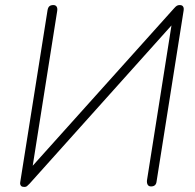

<svg xmlns="http://www.w3.org/2000/svg" viewBox="-20 -731 772 759"><path d="M76 8Q72 8 68.5 7Q65 6 63 3.5Q61 1 60 -2.5Q59 -6 60 -11L168 -691Q170 -702 175.5 -706.5Q181 -711 191 -711Q200 -711 204 -704.5Q208 -698 206 -687L104 -42H79L668 -698Q675 -706 679.5 -708.5Q684 -711 691 -711Q697 -711 700.5 -708.5Q704 -706 705.5 -701.5Q707 -697 706 -690L599 -14Q598 -4 592.5 1Q587 6 577 6Q568 6 564 -0.5Q560 -7 561 -18L663 -663H687L97 -5Q90 2 86.5 5Q83 8 76 8Z"/></svg>

Font: Nunito ExtraLight
Style: Italic
Weight: 200
Italic angle: -9°
Designer: Vernon Adams
Foundry: Vernon Adams
Version: Version 3.602